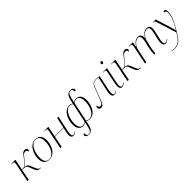

<svg xmlns="http://www.w3.org/2000/svg" viewBox="355 -2438 4345 4345"><g transform="rotate(-45 2527.5 -265.0)"><path d="M469 3Q422 3 399 -19.5Q376 -42 358 -91L317 -195Q306 -224 293 -239Q280 -254 251 -259.5Q222 -265 163 -265L110 0H68L156 -437Q158 -453 160 -466Q162 -479 162 -488Q162 -513 147.5 -519.5Q133 -526 100 -526H78L80 -536H218L165 -275Q212 -275 233 -280.5Q254 -286 271 -299Q287 -312 302 -328Q317 -344 337 -370Q357 -396 387 -437Q415 -475 435 -499Q455 -523 475 -534.5Q495 -546 524 -546Q547 -546 567 -533Q587 -520 587 -492Q587 -473 578.5 -463.5Q570 -454 560 -453Q560 -481 545.5 -495Q531 -509 505 -509Q485 -509 470 -503Q455 -497 437 -479Q419 -461 391 -424Q349 -369 312.5 -325Q276 -281 237 -272Q292 -271 318 -252.5Q344 -234 359 -196L398 -99Q419 -46 436.5 -26.5Q454 -7 486 -7H499L498 3Z M768 10Q692 10 644 -39Q596 -88 596 -191Q596 -234 606.5 -282.5Q617 -331 638 -377.5Q659 -424 691 -462Q723 -500 766 -523Q809 -546 863 -546Q911 -546 950 -525.5Q989 -505 1011.5 -460Q1034 -415 1034 -342Q1034 -300 1024 -252Q1014 -204 993.5 -157.5Q973 -111 941 -73Q909 -35 866 -12.5Q823 10 768 10ZM768 0Q824 0 865.5 -33Q907 -66 935 -118.5Q963 -171 976.5 -231.5Q990 -292 990 -347Q990 -446 956.5 -491Q923 -536 862 -536Q808 -536 766.5 -503.5Q725 -471 697 -418.5Q669 -366 654.5 -305.5Q640 -245 640 -188Q640 -84 675 -42Q710 0 768 0Z M1533 10Q1494 10 1478.5 -15.5Q1463 -41 1463 -79Q1463 -102 1468 -132Q1473 -162 1480 -194L1497 -272H1220L1164 0H1123L1214 -456Q1216 -467 1217.5 -476Q1219 -485 1219 -491Q1219 -512 1204 -519Q1189 -526 1155 -526H1133L1135 -536H1272L1222 -282H1500L1554 -536H1597L1524 -200Q1517 -171 1510.5 -134.5Q1504 -98 1504 -75Q1504 -43 1513 -24.5Q1522 -6 1545 -6Q1567 -6 1583 -14Q1599 -22 1618 -37L1625 -29Q1605 -13 1583 -1.5Q1561 10 1533 10Z M1799 240Q1748 240 1726.5 218Q1705 196 1705 175Q1705 160 1715 150.5Q1725 141 1742 141Q1742 188 1756 209Q1770 230 1800 230Q1843 230 1867 197Q1891 164 1907 91L1932 -26Q1912 -10 1888.5 0Q1865 10 1835 10Q1775 10 1735 -39Q1695 -88 1695 -185Q1695 -230 1705 -279.5Q1715 -329 1735.5 -376.5Q1756 -424 1787 -462Q1818 -500 1859.5 -523Q1901 -546 1954 -546Q2006 -546 2035 -510L2055 -607Q2072 -683 2106.5 -726.5Q2141 -770 2205 -770Q2256 -770 2278 -749Q2300 -728 2300 -708Q2300 -673 2262 -673Q2262 -760 2205 -760Q2159 -760 2136.5 -723Q2114 -686 2099 -621L2072 -506Q2093 -528 2117.5 -537Q2142 -546 2167 -546Q2208 -546 2241.5 -526Q2275 -506 2295 -463Q2315 -420 2315 -349Q2315 -306 2306 -257Q2297 -208 2277.5 -161.5Q2258 -115 2228 -77Q2198 -39 2156.5 -16Q2115 7 2061 7Q2037 7 2013 0Q1989 -7 1971 -24L1951 73Q1935 148 1900 194Q1865 240 1799 240ZM1841 -4Q1869 -4 1892 -13.5Q1915 -23 1935 -41L2031 -494Q2022 -511 2003.5 -522Q1985 -533 1954 -533Q1903 -533 1863 -499.5Q1823 -466 1795.5 -412Q1768 -358 1753.5 -297Q1739 -236 1739 -182Q1739 -96 1766.5 -50Q1794 -4 1841 -4ZM2055 -5Q2100 -5 2135 -28Q2170 -51 2196 -89Q2222 -127 2238.5 -173Q2255 -219 2263 -265.5Q2271 -312 2271 -352Q2271 -442 2241.5 -487Q2212 -532 2162 -532Q2136 -532 2112.5 -522.5Q2089 -513 2070 -488L1976 -37Q2001 -5 2055 -5Z M2847 10Q2810 10 2792.5 -14Q2775 -38 2775 -80Q2775 -105 2779.5 -133Q2784 -161 2792 -194L2863 -519Q2843 -523 2827 -525Q2811 -527 2786 -527Q2753 -527 2729 -518Q2705 -509 2685.5 -483Q2666 -457 2644.5 -405Q2623 -353 2594 -268Q2564 -181 2543.5 -127Q2523 -73 2506 -43.5Q2489 -14 2470 -3.5Q2451 7 2424 7Q2398 7 2383.5 -4Q2369 -15 2363 -30.5Q2357 -46 2357 -59Q2357 -77 2365.5 -88.5Q2374 -100 2387 -100Q2387 -31 2437 -31Q2457 -31 2473.5 -41Q2490 -51 2505.5 -77.5Q2521 -104 2540 -152.5Q2559 -201 2586 -278Q2614 -360 2635.5 -411Q2657 -462 2677.5 -489.5Q2698 -517 2724 -527Q2750 -537 2788 -537Q2814 -537 2846 -532.5Q2878 -528 2905 -522L2835 -200Q2829 -171 2822.5 -135.5Q2816 -100 2816 -73Q2816 -42 2825.5 -23.5Q2835 -5 2858 -5Q2879 -5 2893.5 -13Q2908 -21 2928 -36L2933 -29Q2915 -12 2893.5 -1Q2872 10 2847 10Z M3153 -671Q3140 -671 3131.5 -679Q3123 -687 3123 -703Q3123 -721 3132 -732Q3141 -743 3155 -743Q3168 -743 3176.5 -735Q3185 -727 3185 -711Q3185 -689 3175 -680Q3165 -671 3153 -671ZM3090 10Q3053 10 3038.5 -15.5Q3024 -41 3024 -78Q3024 -105 3029 -136.5Q3034 -168 3039 -194L3095 -475Q3096 -481 3096.5 -486Q3097 -491 3097 -496Q3097 -514 3083.5 -520Q3070 -526 3034 -526H3015L3017 -536H3150L3070 -145Q3066 -127 3063.5 -107.5Q3061 -88 3061 -74Q3061 -38 3072.5 -22.5Q3084 -7 3102 -7Q3124 -7 3142 -17Q3160 -27 3180 -44L3186 -36Q3165 -17 3141.5 -3.5Q3118 10 3090 10Z M3671 3Q3624 3 3601 -19.5Q3578 -42 3560 -91L3519 -195Q3508 -224 3495 -239Q3482 -254 3453 -259.5Q3424 -265 3365 -265L3312 0H3270L3358 -437Q3360 -453 3362 -466Q3364 -479 3364 -488Q3364 -513 3349.5 -519.5Q3335 -526 3302 -526H3280L3282 -536H3420L3367 -275Q3414 -275 3435 -280.5Q3456 -286 3473 -299Q3489 -312 3504 -328Q3519 -344 3539 -370Q3559 -396 3589 -437Q3617 -475 3637 -499Q3657 -523 3677 -534.5Q3697 -546 3726 -546Q3749 -546 3769 -533Q3789 -520 3789 -492Q3789 -473 3780.5 -463.5Q3772 -454 3762 -453Q3762 -481 3747.5 -495Q3733 -509 3707 -509Q3687 -509 3672 -503Q3657 -497 3639 -479Q3621 -461 3593 -424Q3551 -369 3514.5 -325Q3478 -281 3439 -272Q3494 -271 3520 -252.5Q3546 -234 3561 -196L3600 -99Q3621 -46 3638.5 -26.5Q3656 -7 3688 -7H3701L3700 3Z M4483 10Q4443 10 4427 -18Q4411 -46 4411 -85Q4411 -108 4414.5 -134Q4418 -160 4424 -186L4457 -326Q4463 -354 4469.5 -386Q4476 -418 4476 -446Q4476 -475 4462 -500Q4448 -525 4405 -525Q4370 -525 4339.5 -505Q4309 -485 4286 -456.5Q4263 -428 4248.5 -401.5Q4234 -375 4230 -361L4190 -199Q4179 -154 4171.5 -99Q4164 -44 4163 0H4121Q4122 -44 4130 -99Q4138 -154 4149 -203L4177 -326Q4184 -356 4189.5 -387.5Q4195 -419 4195 -445Q4195 -474 4180.5 -499.5Q4166 -525 4123 -525Q4089 -525 4059 -505.5Q4029 -486 4005 -457.5Q3981 -429 3966 -401.5Q3951 -374 3947 -357L3873 0H3832L3924 -454Q3928 -476 3928 -489Q3928 -513 3913.5 -519.5Q3899 -526 3864 -526H3845L3848 -536H3978L3955 -406H3957Q4000 -479 4043.5 -511Q4087 -543 4139 -543Q4193 -543 4215.5 -511.5Q4238 -480 4238 -437Q4238 -423 4235 -406H4237Q4283 -480 4325.5 -511.5Q4368 -543 4419 -543Q4474 -543 4496 -511.5Q4518 -480 4518 -437Q4518 -414 4512 -384.5Q4506 -355 4500 -330L4457 -137Q4454 -127 4452 -110.5Q4450 -94 4450 -77Q4450 -50 4459 -28Q4468 -6 4494 -6Q4518 -6 4534 -16Q4550 -26 4571 -43L4577 -35Q4555 -16 4534 -3Q4513 10 4483 10Z M4536 240Q4489 240 4453 222L4457 214Q4469 220 4489 224.5Q4509 229 4535 229Q4600 229 4648.5 208Q4697 187 4740 138Q4783 89 4831 3L4679 -483Q4670 -512 4661.5 -519Q4653 -526 4628 -526H4614L4617 -536H4707L4815 -192Q4827 -155 4838.5 -111.5Q4850 -68 4856 -39H4859Q4892 -95 4928.5 -162.5Q4965 -230 4990 -301.5Q5015 -373 5015 -442Q5015 -482 5000.5 -495.5Q4986 -509 4957 -509Q4957 -525 4967 -534Q4977 -543 4992 -543Q5010 -543 5021 -524Q5032 -505 5032 -461Q5032 -394 5011 -327.5Q4990 -261 4955 -192.5Q4920 -124 4877 -50Q4831 31 4793.5 86.5Q4756 142 4719.5 176Q4683 210 4639.5 225Q4596 240 4536 240Z"/></g></svg>

Font: Noto Serif Display ExtraLight
Style: Italic
Weight: 200
Italic angle: -12°
Designer: Monotype Design Team
Foundry: Monotype Imaging Inc.
Version: Version 2.009